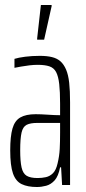

<svg xmlns="http://www.w3.org/2000/svg" viewBox="-20 -742 344 770"><path d="M128 8Q91 8 67 -3.5Q43 -15 32 -46.5Q21 -78 21 -139Q21 -195 30 -226.5Q39 -258 61.5 -271Q84 -284 123 -284Q133 -284 146 -283.5Q159 -283 172.5 -282Q186 -281 198.5 -280.5Q211 -280 221 -280V-326Q221 -374 217.5 -405Q214 -436 205 -453Q196 -470 178 -476Q160 -482 131 -482Q116 -482 98.5 -480Q81 -478 64.5 -475Q48 -472 38 -470V-506Q54 -511 81 -514.5Q108 -518 140 -518Q168 -518 188.5 -513Q209 -508 222.5 -496Q236 -484 245 -463Q254 -442 257.5 -410Q261 -378 261 -332V0H229L225 -71H221Q214 -35 199 -18.5Q184 -2 165 3Q146 8 128 8ZM131 -28Q148 -28 164 -31.5Q180 -35 192.5 -47.5Q205 -60 211 -87Q218 -116 219.5 -144.5Q221 -173 221 -209V-249H129Q102 -249 87 -241.5Q72 -234 66.5 -210.5Q61 -187 61 -139Q61 -95 66.5 -70.5Q72 -46 87 -37Q102 -28 131 -28ZM129 -583V-588L144 -722H187V-717L157 -583Z"/></svg>

Font: Saira UltraCondensed ExtraLight
Style: Regular
Weight: 250
Width: 1
Designer: Hector Gatti with collaboration of the Omnibus-Type team
Foundry: Omnibus-Type
Version: Version 1.101